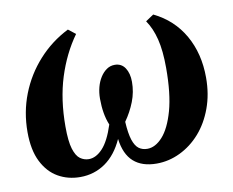

<svg xmlns="http://www.w3.org/2000/svg" viewBox="-65 -624 872 719"><g transform="rotate(-10 370.5 -265.0)"><path d="M185.5 11Q139 11 101.5 -10.5Q64 -32 41.8 -76.2Q19.5 -120.5 19.5 -189Q19.5 -265 46 -332.8Q72.5 -400.5 121 -454.2Q169.5 -508 235 -541L262.5 -519.5Q215.5 -454 189.2 -370.8Q163 -287.5 163 -184.5Q163 -128.5 172 -99.5Q181 -70.5 196 -60Q211 -49.5 228.5 -49.5Q256 -49.5 281.2 -76.5Q306.5 -103.5 326 -164Q317 -185.5 312.8 -210.5Q308.5 -235.5 308.5 -265Q308.5 -288 314 -308.8Q319.5 -329.5 329.8 -345.5Q340 -361.5 353.8 -371Q367.5 -380.5 384.5 -380.5Q410 -380.5 423.8 -359.8Q437.5 -339 437.5 -306.5Q437.5 -268 423.5 -232Q409.5 -196 386.5 -163.5Q389 -119 397.2 -94Q405.5 -69 419 -59.2Q432.5 -49.5 451 -49.5Q481.5 -49.5 509.2 -80.2Q537 -111 554.8 -174.2Q572.5 -237.5 572.5 -335.5Q572.5 -401.5 561.5 -445.5Q550.5 -489.5 529 -520.5L559.5 -541Q634 -505 673.8 -435.2Q713.5 -365.5 713.5 -274Q713.5 -211 694.2 -158.5Q675 -106 641.8 -68.2Q608.5 -30.5 565.5 -9.8Q522.5 11 476 11Q420.5 11 388.5 -17.5Q356.5 -46 349 -105Q323 -47.5 280.8 -18.2Q238.5 11 185.5 11Z"/></g></svg>

Font: Merriweather 96pt
Style: Bold Italic
Weight: 700
Italic angle: -7.8°
Version: Version 2.101